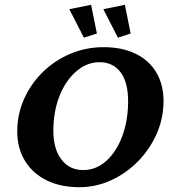

<svg xmlns="http://www.w3.org/2000/svg" viewBox="-20 -781 730 810"><path d="M314.5 8.8Q235.4 8.8 176.3 -20.5Q117.2 -49.8 85 -103Q52.7 -156.2 52.7 -226.6Q52.7 -298.8 81.5 -363.3Q110.4 -427.7 160.6 -477.1Q210.9 -526.4 276.9 -554.2Q342.8 -582 417 -582Q495.1 -582 552.2 -554.2Q609.4 -526.4 639.6 -475.1Q669.9 -423.8 669.9 -355.5Q669.9 -282.2 641.1 -216.8Q612.3 -151.4 562.5 -100.6Q512.7 -49.8 448.7 -20.5Q384.8 8.8 314.5 8.8ZM331.1 -63.5Q384.8 -63.5 427.7 -101.6Q470.7 -139.6 495.6 -206.1Q520.5 -272.5 520.5 -353.5Q520.5 -433.6 488.8 -476.1Q457 -518.6 399.4 -518.6Q346.7 -518.6 301.8 -480Q256.8 -441.4 231 -376Q205.1 -310.5 205.1 -228.5Q205.1 -152.3 239.3 -107.9Q273.4 -63.5 331.1 -63.5ZM477.5 -622.1 416 -742.2 506.8 -760.7 531.2 -639.6ZM334 -622.1 272.5 -742.2 364.3 -760.7 388.7 -639.6Z"/></svg>

Font: Crimson Pro
Style: Bold Italic
Weight: 700
Italic angle: -12°
Designer: Jacques Le Bailly
Foundry: Baron von Fonthausen
Version: Version 1.003